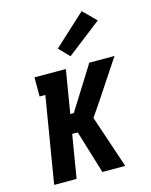

<svg xmlns="http://www.w3.org/2000/svg" viewBox="-117 -858 734 934"><g transform="rotate(-15 250.0 -391.0)"><path d="M38 0 110 -434H81V-530H239L203 -313H221L357 -530H484L350 -328L307 -265L396 0H281L215 -217H187L151 0ZM277 -584 227 -636 386 -782 450 -718Z"/></g></svg>

Font: Iosevka Slab
Style: Bold Italic
Weight: 700
Italic angle: -9°
Monospace: yes
Designer: Belleve Invis
Foundry: Belleve Invis
Version: Version 11.1.0; ttfautohint (v1.8.3)